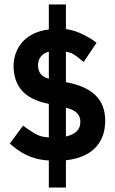

<svg xmlns="http://www.w3.org/2000/svg" viewBox="-20 -720 517 865"><path d="M277 -235C333 -221 342 -195 342 -170C342 -134 317 -114 277 -105ZM200 -365C167 -375 153 -392 151 -424C151 -457 170 -480 200 -487ZM277 125V2C390 -10 454 -73 454 -176C454 -278 389 -329 277 -350V-487C310 -482 325 -466 342 -453L357 -441L415 -527L402 -537C357 -567 316 -584 277 -589V-700H200V-587C102 -576 41 -512 41 -419C44 -335 84 -275 200 -252V-101C159 -103 142 -113 98 -144L84 -154L24 -73L36 -63C92 -16 145 0 200 3V125Z"/></svg>

Font: Mint Spirit No2
Style: Bold
Weight: 700
Designer: HARENDAL Hirwen
Foundry: Arkandis Digital Foundry.
Version: Version 1.004;FFEdit